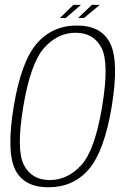

<svg xmlns="http://www.w3.org/2000/svg" viewBox="-20 -788 530 812"><path d="M185 4Q290 4 355.5 -72Q421 -148 452.5 -337.5Q483.5 -526 446.8 -603Q410 -680 305.5 -680Q201 -680 135.2 -603.5Q69.5 -527 38 -337.5Q7 -148.5 43.5 -72.2Q80 4 185 4ZM190.5 -26.5Q114.5 -26.5 81.2 -90Q48 -153.5 78.5 -337.5Q109.5 -521.5 166.8 -585.5Q224 -649.5 300 -649.5Q376 -649.5 409.2 -585.8Q442.5 -522 412 -337.5Q381.5 -153 323.8 -89.8Q266 -26.5 190.5 -26.5ZM310.5 -712H335.5L402 -767.5H368.5ZM233.5 -712H258L322.5 -767.5H290.5Z"/></svg>

Font: Anybody SemiCondensed ExtraLight
Style: Italic
Weight: 250
Width: 4
Italic angle: -10°
Version: Version 1.113;gftools[0.9.25]